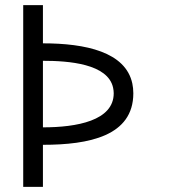

<svg xmlns="http://www.w3.org/2000/svg" viewBox="-20 -731 689 751"><path d="M147.9 -232.9V-493.2C248 -493.2 402.3 -481.9 422.4 -387.7C423.8 -380.9 424.8 -373.5 424.8 -366.2C424.8 -258.8 279.8 -232.9 147.9 -232.9ZM70.8 -710.9V0H147.9V-164.6C327.6 -164.6 501.5 -198.7 501.5 -366.2C501.5 -379.9 500 -392.6 497.6 -404.3C471.2 -527.8 314.9 -561.5 147.9 -561.5V-710.9Z"/></svg>

Font: Tuffy
Style: Regular
Weight: 500
Designer: Thatcher Ulrich, Karoly Barta and Michael Everson
Version: Version 001.270